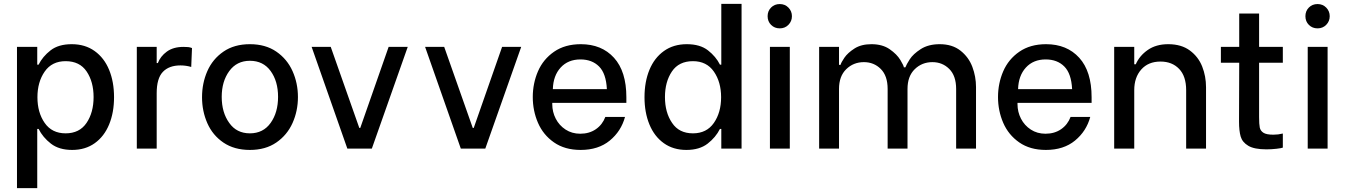

<svg xmlns="http://www.w3.org/2000/svg" viewBox="-20 -770 6979 995"><path d="M68 -527H173V-435H180Q201 -477 242 -509Q283 -541 352 -541Q421 -541 470.5 -505.5Q520 -470 545.5 -408Q571 -346 571 -266Q571 -187 545.5 -125Q520 -63 471 -28Q422 7 354 7Q286 7 244 -25.5Q202 -58 180 -102H173V205H68ZM174 -266Q174 -187 211.5 -133Q249 -79 320 -79Q392 -79 428.5 -133Q465 -187 465 -267Q465 -346 429 -399.5Q393 -453 320 -453Q249 -453 211.5 -399Q174 -345 174 -266Z M689 -527H792V-443H798Q811 -478 844.5 -502.5Q878 -527 931 -527Q945 -527 955 -526Q965 -525 975 -521L971 -423Q944 -431 915 -431Q856 -431 824 -397.5Q792 -364 792 -287V0H689Z M1027 -266Q1027 -339 1054.5 -401.5Q1082 -464 1138 -502.5Q1194 -541 1275 -541Q1356 -541 1412 -502.5Q1468 -464 1496 -401.5Q1524 -339 1524 -267Q1524 -195 1496 -132.5Q1468 -70 1412 -31.5Q1356 7 1275 7Q1194 7 1138 -31Q1082 -69 1054.5 -131.5Q1027 -194 1027 -266ZM1168 -133Q1206 -79 1275 -79Q1344 -79 1382.5 -133Q1421 -187 1421 -268Q1421 -349 1382.5 -402Q1344 -455 1275 -455Q1207 -455 1168 -401.5Q1129 -348 1129 -268Q1129 -187 1168 -133Z M1595 -527H1694L1842 -107H1847L1994 -527H2093L1907 0H1780Z M2183 -527H2282L2430 -107H2435L2582 -527H2681L2495 0H2368Z M2741 -267Q2741 -338 2768 -400.5Q2795 -463 2851.5 -502Q2908 -541 2990 -541Q3098 -541 3162 -470.5Q3226 -400 3226 -266V-237H2842V-230Q2842 -190 2860 -155Q2878 -120 2911 -98.5Q2944 -77 2987 -77Q3034 -77 3068 -100.5Q3102 -124 3117 -164H3219Q3199 -90 3140 -41.5Q3081 7 2989 7Q2907 7 2851 -32Q2795 -71 2768 -133.5Q2741 -196 2741 -267ZM2845 -308H3125Q3121 -389 3084.5 -425.5Q3048 -462 2988 -462Q2924 -462 2885.5 -420Q2847 -378 2845 -308Z M3320 -266Q3320 -346 3345.5 -408Q3371 -470 3420.5 -505.5Q3470 -541 3539 -541Q3608 -541 3649 -509Q3690 -477 3711 -435H3718V-750H3823V0H3718V-102H3711Q3689 -58 3647 -25.5Q3605 7 3537 7Q3469 7 3420 -28Q3371 -63 3345.5 -125Q3320 -187 3320 -266ZM3463 -133Q3499 -79 3571 -79Q3642 -79 3679.5 -133Q3717 -187 3717 -266Q3717 -345 3679.5 -399Q3642 -453 3571 -453Q3498 -453 3462 -399.5Q3426 -346 3426 -267Q3426 -187 3463 -133Z M3970 -527H4073V0H3970ZM3976 -731Q3994 -749 4021 -749Q4048 -749 4066 -730.5Q4084 -712 4084 -686Q4084 -660 4066 -641.5Q4048 -623 4021 -623Q3994 -623 3976 -641Q3958 -659 3958 -686Q3958 -713 3976 -731Z M4225 -527H4328V-434H4336Q4339 -446 4356 -471Q4373 -496 4408 -518.5Q4443 -541 4496 -541Q4553 -541 4590.5 -515Q4628 -489 4646 -459Q4664 -429 4664 -421H4672Q4677 -435 4694.5 -462.5Q4712 -490 4751.5 -515.5Q4791 -541 4850 -541Q4915 -541 4957.5 -507.5Q5000 -474 5019 -423.5Q5038 -373 5038 -319V0H4935V-309Q4935 -377 4899.5 -412.5Q4864 -448 4812 -448Q4758 -448 4720.5 -411.5Q4683 -375 4683 -309V0H4580V-309Q4580 -377 4544.5 -412.5Q4509 -448 4457 -448Q4403 -448 4365.5 -411.5Q4328 -375 4328 -309V0H4225Z M5152 -267Q5152 -338 5179 -400.5Q5206 -463 5262.5 -502Q5319 -541 5401 -541Q5509 -541 5573 -470.5Q5637 -400 5637 -266V-237H5253V-230Q5253 -190 5271 -155Q5289 -120 5322 -98.5Q5355 -77 5398 -77Q5445 -77 5479 -100.5Q5513 -124 5528 -164H5630Q5610 -90 5551 -41.5Q5492 7 5400 7Q5318 7 5262 -32Q5206 -71 5179 -133.5Q5152 -196 5152 -267ZM5256 -308H5536Q5532 -389 5495.5 -425.5Q5459 -462 5399 -462Q5335 -462 5296.5 -420Q5258 -378 5256 -308Z M5754 -527H5858V-437H5866Q5885 -481 5928 -511Q5971 -541 6034 -541Q6102 -541 6146 -508.5Q6190 -476 6210 -425.5Q6230 -375 6230 -318V0H6127V-303Q6127 -375 6090.5 -413Q6054 -451 5994 -451Q5931 -451 5894.5 -410Q5858 -369 5858 -303V0H5754Z M6402 -527V-700H6505V-527H6628V-445H6505V-163Q6505 -126 6508.5 -109Q6512 -92 6527.5 -82Q6543 -72 6579 -72Q6604 -72 6628 -78V-5Q6621 -2 6595 1Q6569 4 6543 4Q6480 4 6449 -14.5Q6418 -33 6409.5 -62.5Q6401 -92 6401 -140L6402 -445H6307V-527Z M6757 -527H6860V0H6757ZM6763 -731Q6781 -749 6808 -749Q6835 -749 6853 -730.5Q6871 -712 6871 -686Q6871 -660 6853 -641.5Q6835 -623 6808 -623Q6781 -623 6763 -641Q6745 -659 6745 -686Q6745 -713 6763 -731Z"/></svg>

Font: Lopes Sans Medium
Style: Regular
Weight: 500
Designer: Gabriel Lam, Diego Maldonado
Foundry: TypeRant, Foresti Design
Version: Version 4.000